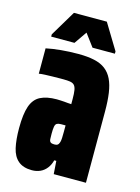

<svg xmlns="http://www.w3.org/2000/svg" viewBox="-107 -743 592 812"><g transform="rotate(15 189.0 -336.5)"><path d="M114 8Q76 8 54 -10.5Q32 -29 24 -64.5Q16 -100 16 -150Q16 -212 28 -246.5Q40 -281 67.5 -295Q95 -309 139 -309Q147 -309 155 -308.5Q163 -308 171.5 -307.5Q180 -307 187.5 -306Q195 -305 203 -305V-327Q203 -352 200.5 -366.5Q198 -381 191 -388Q184 -395 170 -396.5Q156 -398 133 -398Q114 -398 96 -397.5Q78 -397 63.5 -396.5Q49 -396 37 -394V-505Q65 -511 101.5 -514.5Q138 -518 178 -518Q218 -518 247.5 -511.5Q277 -505 296.5 -490Q316 -475 327.5 -451Q339 -427 344 -392.5Q349 -358 349 -311V0H208L204 -57H195Q190 -37 178.5 -22Q167 -7 150.5 0.5Q134 8 114 8ZM177 -122Q184 -122 188.5 -123.5Q193 -125 195.5 -129Q198 -133 200 -139Q202 -146 202.5 -157.5Q203 -169 203 -185V-212H183Q172 -212 165.5 -208.5Q159 -205 157 -194Q155 -183 155 -163Q155 -149 155.5 -139.5Q156 -130 161 -126Q166 -122 177 -122ZM47 -559V-569L114 -681H258L326 -569V-559H228L187 -614L149 -559Z"/></g></svg>

Font: Saira ExtraCondensed Black
Style: Regular
Weight: 900
Width: 2
Designer: Hector Gatti with collaboration of the Omnibus-Type team
Foundry: Omnibus-Type
Version: Version 1.101